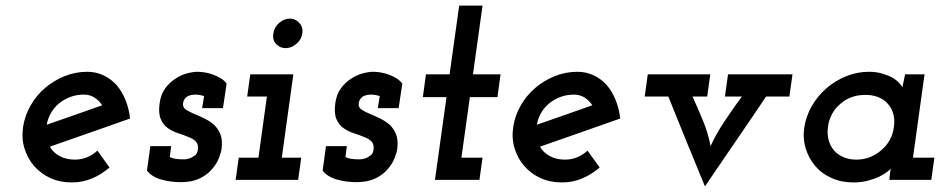

<svg xmlns="http://www.w3.org/2000/svg" viewBox="-20 -639 3362 682"><path d="M442 -218 300 -168Q229 -143 157 -118Q169 -97 192 -84.5Q215 -72 246 -72Q269 -72 289.5 -80.5Q310 -89 326 -104Q337 -89 347.5 -74Q358 -59 369 -44Q340 -19 306.5 -5Q273 9 235 9Q193 9 159 -6.5Q125 -22 101.5 -49Q78 -76 67 -111.5Q56 -147 62 -188Q68 -228 88.5 -264Q109 -300 140 -326.5Q171 -353 209.5 -368.5Q248 -384 290 -384Q321 -384 347.5 -371.5Q374 -359 394 -337Q413 -315 425.5 -284.5Q438 -254 442 -218ZM278 -303Q252 -303 229.5 -294.5Q207 -286 190 -272Q173 -258 161.5 -238.5Q150 -219 146 -196Q196 -213 245 -230.5Q294 -248 343 -265Q332 -282 315.5 -292.5Q299 -303 278 -303Z M502 -33 514 -120H588L583 -81Q594 -76 605.5 -74.5Q617 -73 634 -73Q641 -73 649 -75Q657 -77 665 -82Q674 -87 678 -93Q682 -99 683 -109Q685 -126 676 -136Q667 -146 650 -152Q634 -159 613.5 -165.5Q593 -172 576 -184Q560 -195 551 -216Q542 -237 547 -272Q551 -303 566 -324Q581 -345 601 -358Q621 -372 643 -378Q665 -384 682 -384Q692 -384 706 -382Q720 -380 734 -375Q749 -370 762.5 -362Q776 -354 785 -342L772 -255H698L705 -298Q698 -300 690 -301.5Q682 -303 675 -303Q665 -303 657 -301Q649 -299 643 -295Q637 -290 633.5 -283.5Q630 -277 630 -268Q630 -256 642 -248.5Q654 -241 671 -234Q688 -227 706.5 -218Q725 -209 740 -196Q755 -182 763 -161.5Q771 -141 767 -110Q765 -96 757 -76Q749 -56 732 -37Q716 -18 689 -5Q662 8 622 8Q585 8 552 -1.5Q519 -11 502 -33Z M828 -79H898L928 -296H858L869 -375H1022L981 -79H1050L1039 0H817ZM951 -520Q954 -543 972 -558Q990 -573 1010 -573Q1029 -573 1043 -558Q1057 -543 1054 -520Q1050 -497 1032 -482.5Q1014 -468 995 -468Q975 -468 961 -482.5Q947 -497 951 -520Z M1126 -33 1138 -120H1212L1207 -81Q1218 -76 1229.5 -74.5Q1241 -73 1258 -73Q1265 -73 1273 -75Q1281 -77 1289 -82Q1298 -87 1302 -93Q1306 -99 1307 -109Q1309 -126 1300 -136Q1291 -146 1274 -152Q1258 -159 1237.5 -165.5Q1217 -172 1200 -184Q1184 -195 1175 -216Q1166 -237 1171 -272Q1175 -303 1190 -324Q1205 -345 1225 -358Q1245 -372 1267 -378Q1289 -384 1306 -384Q1316 -384 1330 -382Q1344 -380 1358 -375Q1373 -370 1386.5 -362Q1400 -354 1409 -342L1396 -255H1322L1329 -298Q1322 -300 1314 -301.5Q1306 -303 1299 -303Q1289 -303 1281 -301Q1273 -299 1267 -295Q1261 -290 1257.5 -283.5Q1254 -277 1254 -268Q1254 -256 1266 -248.5Q1278 -241 1295 -234Q1312 -227 1330.5 -218Q1349 -209 1364 -196Q1379 -182 1387 -161.5Q1395 -141 1391 -110Q1389 -96 1381 -76Q1373 -56 1356 -37Q1340 -18 1313 -5Q1286 8 1246 8Q1209 8 1176 -1.5Q1143 -11 1126 -33Z M1611 -619H1694L1660 -375H1758L1747 -294H1649L1619 -79H1694L1683 0H1525L1566 -294H1482L1493 -375H1577Z M2183 -218 2041 -168Q1970 -143 1898 -118Q1910 -97 1933 -84.5Q1956 -72 1987 -72Q2010 -72 2030.5 -80.5Q2051 -89 2067 -104Q2078 -89 2088.5 -74Q2099 -59 2110 -44Q2081 -19 2047.5 -5Q2014 9 1976 9Q1934 9 1900 -6.5Q1866 -22 1842.5 -49Q1819 -76 1808 -111.5Q1797 -147 1803 -188Q1809 -228 1829.5 -264Q1850 -300 1881 -326.5Q1912 -353 1950.5 -368.5Q1989 -384 2031 -384Q2062 -384 2088.5 -371.5Q2115 -359 2135 -337Q2154 -315 2166.5 -284.5Q2179 -254 2183 -218ZM2019 -303Q1993 -303 1970.5 -294.5Q1948 -286 1931 -272Q1914 -258 1902.5 -238.5Q1891 -219 1887 -196Q1937 -213 1986 -230.5Q2035 -248 2084 -265Q2073 -282 2056.5 -292.5Q2040 -303 2019 -303Z M2281 -375H2503L2492 -296H2440Q2460 -252 2478 -208Q2496 -164 2504 -120Q2524 -164 2553.5 -208Q2583 -252 2615 -296H2555L2566 -375H2795L2784 -296H2701Q2647 -215 2592.5 -136Q2538 -57 2484 23Q2451 -57 2418.5 -136.5Q2386 -216 2354 -296H2270Z M2837 -187Q2843 -226 2863.5 -262Q2884 -298 2915 -325Q2946 -352 2985 -368Q3024 -384 3066 -384Q3093 -384 3114.5 -377.5Q3136 -371 3152 -362Q3168 -352 3176.5 -341.5Q3185 -331 3185 -328Q3187 -339 3190 -351Q3193 -363 3195 -375H3264L3223 -79H3299L3288 0H3139L3141 -20Q3142 -27 3142.5 -31Q3143 -35 3144 -40Q3142 -37 3132 -29Q3122 -21 3105 -12.5Q3088 -4 3064 2.5Q3040 9 3011 9Q2969 9 2934 -6.5Q2899 -22 2876 -49Q2853 -76 2842 -111.5Q2831 -147 2837 -187ZM2921 -188Q2917 -160 2925 -136Q2933 -112 2951 -96Q2964 -85 2982 -78.5Q3000 -72 3022 -72Q3048 -72 3070.5 -81Q3093 -90 3111 -106Q3129 -121 3140.5 -142Q3152 -163 3155 -187Q3159 -213 3153 -234.5Q3147 -256 3133 -271Q3120 -286 3099.5 -294Q3079 -302 3054 -302Q3028 -302 3005.5 -294Q2983 -286 2965 -270Q2947 -255 2935.5 -234Q2924 -213 2921 -188Z"/></svg>

Font: Josefin Slab
Style: Bold Italic
Weight: 700
Italic angle: -12°
Designer: Santiago Orozco
Foundry: Typemade
Version: Version 2.000